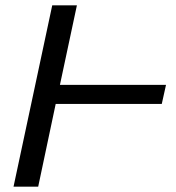

<svg xmlns="http://www.w3.org/2000/svg" viewBox="-20 -704 665 724"><path d="M590 -312H190L124 0H31L177 -684H270L206 -384H606Z"/></svg>

Font: New Athena Unicode
Style: Italic
Weight: 400
Designer: J. Rusten 1997; rev. by R. Hancock 2001, 2002, rev. by D. Mastronarde 2002-2019
Foundry: Society for Classical Studies (formerly American Philological Association)
Version: Version 5.008